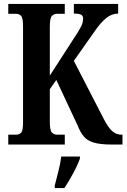

<svg xmlns="http://www.w3.org/2000/svg" viewBox="-20 -734 644 975"><path d="M22 0V-50H60Q77 -50 87 -60Q97 -70 97 -112V-601Q97 -643 87 -653.5Q77 -664 61 -664H22V-714H309V-664H270Q254 -664 243.5 -653Q233 -642 233 -598V-350L355 -539Q380 -576 391 -598Q402 -620 402 -639Q402 -654 391.5 -659.5Q381 -665 355 -665V-714H580V-665Q547 -665 518.5 -641.5Q490 -618 462 -577L355 -425L507 -130Q530 -85 550.5 -67.5Q571 -50 598 -50H602V0H549Q489 0 456 -10Q423 -20 405.5 -41Q388 -62 375 -95L266 -328L233 -281V-116Q233 -72 243.5 -61Q254 -50 271 -50H309V0ZM258 208Q266 177 276.5 136Q287 95 291 61H386V71Q379 92 365.5 119Q352 146 336.5 173Q321 200 307 221H258Z"/></svg>

Font: Noto Serif ExtraCondensed
Style: Bold
Weight: 700
Width: 2
Designer: Monotype Design Team
Foundry: Monotype Imaging Inc.
Version: Version 2.014; ttfautohint (v1.8.4.7-5d5b)